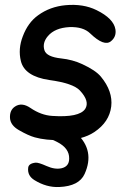

<svg xmlns="http://www.w3.org/2000/svg" viewBox="-20 -540 527 778"><path d="M191.4 -70.3Q146.5 -73.2 103.5 -102.5Q68.4 -126.5 41 -108.4Q18.6 -93.8 20.5 -61.5Q22.5 -32.2 56.6 -12.7Q94.7 9.3 121.1 16.6Q164.1 28.8 232.4 28.3Q313.5 27.8 362.3 -4.9Q422.9 -45.4 430.7 -108.4Q438 -169.9 388.7 -229.5Q367.7 -254.9 314 -279.8Q274.4 -298.3 228 -303.2Q168.9 -309.6 160.2 -335.9Q150.4 -366.2 174.3 -394Q202.6 -427.2 261.7 -430.2Q316.9 -432.1 345.2 -404.8Q401.9 -350.1 429.7 -373Q452.1 -391.1 447.8 -420.4Q440.9 -464.8 371.1 -499Q317.4 -525.4 246.1 -519Q182.6 -513.2 134.3 -478Q93.3 -448.7 72.3 -392.6Q52.7 -341.8 64.5 -293Q79.6 -230.5 179.7 -215.8Q276.4 -202.6 303.7 -173.3Q344.7 -129.4 325.2 -98.6Q300.8 -63 191.4 -70.3ZM135.3 -35.2Q124.5 5.4 159.7 14.6Q188 22.9 211.4 35.2Q261.2 60.5 260.3 102.5Q260.3 134.3 230 141.6Q202.6 147.9 168.9 132.8Q136.2 118.2 124.5 119.1Q96.2 122.1 94.2 139.6Q90.3 171.9 119.6 189.9Q168.5 220.2 220.2 217.8Q300.3 214.4 322.8 165Q365.7 70.3 290.5 0.5Q229 -57.6 167.5 -55.2Q140.1 -54.2 135.3 -35.2Z"/></svg>

Font: Comic Relief
Style: Regular
Weight: 400
Designer: Jeff Davis
Foundry: Loudifier
Version: Version 1.200; ttfautohint (v1.8.4.7-5d5b)